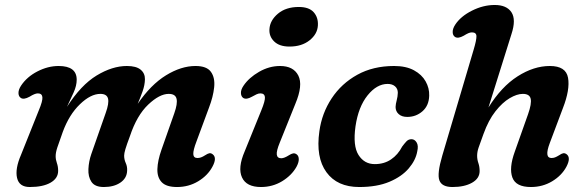

<svg xmlns="http://www.w3.org/2000/svg" viewBox="-20 -739 2351 771"><path d="M346.5 -120 404.5 -285.5Q418.5 -324.5 413.8 -343.2Q409 -362 383 -362Q344 -362 300.8 -320.2Q257.5 -278.5 232 -209Q217 -167 210.2 -146.8Q203.5 -126.5 203.5 -112Q203.5 -98 208.5 -84Q213.5 -70 213.5 -53Q213.5 -23 183 -5.5Q152.5 12 99.5 12Q57 12 48.5 -24.5Q40 -61 64.5 -117.5L135.5 -295Q152 -334 150.2 -349Q148.5 -364 132 -364Q120 -364 98.5 -350.5Q75.5 -338 64 -345.5Q54.5 -351.5 54.2 -365.2Q54 -379 64.5 -395Q88 -430.5 130.2 -452.2Q172.5 -474 215.5 -474Q288 -474 288 -419Q288 -395 275.8 -368Q263.5 -341 249 -310Q305 -397.5 368 -435.8Q431 -474 489.5 -474Q527 -474 544.8 -459.2Q562.5 -444.5 562 -420.5Q561.5 -397.5 552.8 -372.8Q544 -348 533 -322Q585.5 -399 646.5 -436.5Q707.5 -474 765 -474Q810.5 -474 827.2 -450.2Q844 -426.5 840 -388.5Q836 -350.5 819.5 -307.5L769 -171Q755.5 -136 756.2 -120.2Q757 -104.5 773 -104.5Q780 -104.5 787.2 -107Q794.5 -109.5 804.5 -116Q813.5 -122 820.2 -123.5Q827 -125 834 -119.5Q852.5 -105.5 833 -69.5Q814 -34 775.8 -11Q737.5 12 691 12Q648 12 629.5 -7.2Q611 -26.5 612 -60.2Q613 -94 628.5 -138L680 -284.5Q693.5 -322.5 689 -342.2Q684.5 -362 657.5 -362Q620.5 -362 575 -318.8Q529.5 -275.5 502 -193Q488.5 -157 483.5 -140Q478.5 -123 478.5 -114Q478.5 -98.5 485 -84.2Q491.5 -70 490.5 -53.5Q489.5 -23.5 463.5 -5.8Q437.5 12 397 12Q361 12 347.2 -8.8Q333.5 -29.5 335 -60.2Q336.5 -91 346.5 -120Z M1142.5 -552Q1102 -552 1081 -572.5Q1060 -593 1062 -622Q1064 -657 1096 -684Q1128 -711 1180 -711Q1221 -711 1239.8 -689.8Q1258.5 -668.5 1256.5 -636.5Q1254.5 -602 1223 -577Q1191.5 -552 1142.5 -552ZM1103.5 -166.5Q1089.5 -132.5 1091.5 -118Q1093.5 -103.5 1109.5 -103.5Q1121.5 -103.5 1141 -116Q1149.5 -121.5 1156.8 -123Q1164 -124.5 1171.5 -119Q1179.5 -113 1179.8 -99.8Q1180 -86.5 1170.5 -69Q1151 -34.5 1112.8 -11.2Q1074.5 12 1028 12Q969.5 12 951.8 -26.5Q934 -65 962.5 -131L1029 -295Q1045.5 -335 1043.8 -349.5Q1042 -364 1025.5 -364Q1018 -364 1010 -360.2Q1002 -356.5 991.5 -350.5Q969.5 -338 957 -345.5Q948 -351.5 947.5 -365.2Q947 -379 958 -395Q979.5 -427 1020.2 -450.5Q1061 -474 1104.5 -474Q1158.5 -474 1178 -435.5Q1197.5 -397 1166 -322Z M1536.5 -402Q1493 -402 1456 -356Q1419 -310 1407.5 -231.5Q1396.5 -153 1419.8 -116.5Q1443 -80 1485 -80Q1522.5 -80 1550.2 -98.8Q1578 -117.5 1595 -150.5Q1603.5 -162 1611.8 -171Q1620 -180 1632.5 -180Q1645 -180 1653 -167Q1661 -154 1655.5 -131Q1649.5 -96 1621.5 -63Q1593.5 -30 1543.8 -9Q1494 12 1422.5 12Q1334 12 1290.8 -47.5Q1247.5 -107 1262.5 -212Q1272.5 -284.5 1311.8 -344Q1351 -403.5 1414.8 -438.8Q1478.5 -474 1562.5 -474Q1610.5 -474 1642.2 -456.8Q1674 -439.5 1689.2 -412.2Q1704.5 -385 1703.5 -355Q1702.5 -315 1676.5 -292.2Q1650.5 -269.5 1615.5 -269.5Q1593.5 -269.5 1581 -280.8Q1568.5 -292 1568.5 -309.5Q1569 -321.5 1573 -336.2Q1577 -351 1577.5 -366.5Q1577.5 -382.5 1566.5 -392.2Q1555.5 -402 1536.5 -402Z M2254.5 -69.5Q2235.5 -34 2197.2 -11Q2159 12 2112 12Q2051.5 12 2037.5 -26.2Q2023.5 -64.5 2047 -129.5L2100.5 -280.5Q2115.5 -323 2111 -342.5Q2106.5 -362 2079.5 -362Q2056 -362 2026.8 -344.8Q1997.5 -327.5 1969.5 -292Q1941.5 -256.5 1921.5 -201Q1907.5 -163.5 1901.8 -146.2Q1896 -129 1896 -113.5Q1896 -98.5 1901 -84Q1906 -69.5 1906 -52Q1906 -22.5 1875.5 -5.2Q1845 12 1797 12Q1754.5 12 1744.5 -14.5Q1734.5 -41 1756 -114L1882 -539.5Q1893.5 -578 1893.2 -593.5Q1893 -609 1875 -609Q1868 -609 1860.2 -605.5Q1852.5 -602 1842 -595.5Q1819.5 -583 1807.5 -590.5Q1798 -596.5 1797.8 -610.2Q1797.5 -624 1808 -640Q1830 -673.5 1875.2 -696.2Q1920.5 -719 1966.5 -719Q2014.5 -719 2033.8 -689.8Q2053 -660.5 2034 -602.5L1941.5 -307.5Q1993.5 -391 2058.5 -432.5Q2123.5 -474 2188 -474Q2252.5 -474 2261 -426.8Q2269.5 -379.5 2240.5 -305L2187.5 -164Q2165 -104.5 2194.5 -104.5Q2202 -104.5 2208.8 -107Q2215.5 -109.5 2226 -116Q2234.5 -122 2241.2 -123.5Q2248 -125 2255.5 -119.5Q2273.5 -105.5 2254.5 -69.5Z"/></svg>

Font: Fraunces 9pt S100 SemiBold
Style: Italic
Weight: 600
Italic angle: -16°
Version: Version 1.000; ttfautohint (v1.8.3)